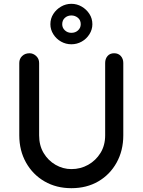

<svg xmlns="http://www.w3.org/2000/svg" viewBox="-20 -980 748 1006"><path d="M578 -701Q600 -701 613 -686.5Q626 -672 626 -650V-271Q626 -191 591 -128Q556 -65 495 -29.5Q434 6 354 6Q275 6 213.5 -29.5Q152 -65 116.5 -128Q81 -191 81 -271V-650Q81 -672 96 -686.5Q111 -701 135 -701Q154 -701 169.5 -686.5Q185 -672 185 -650V-271Q185 -218 208.5 -178.5Q232 -139 271 -116.5Q310 -94 354 -94Q402 -94 442 -116.5Q482 -139 506.5 -178.5Q531 -218 531 -271V-650Q531 -672 543.5 -686.5Q556 -701 578 -701ZM354 -748Q325 -748 300 -762Q275 -776 259.5 -800.5Q244 -825 244 -853Q244 -883 259.5 -907Q275 -931 300 -945.5Q325 -960 354 -960Q383 -960 408 -945.5Q433 -931 448.5 -907Q464 -883 464 -853Q464 -825 448.5 -800.5Q433 -776 408 -762Q383 -748 354 -748ZM354 -808Q375 -808 389 -821Q403 -834 403 -853Q403 -875 388 -887Q373 -899 354 -899Q334 -899 320 -886.5Q306 -874 306 -853Q306 -834 320 -821Q334 -808 354 -808Z"/></svg>

Font: Quicksand SemiBold
Style: Regular
Weight: 600
Designer: Andrew Paglinawan
Foundry: Andrew Paglinawan
Version: Version 3.004